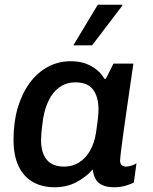

<svg xmlns="http://www.w3.org/2000/svg" viewBox="-20 -779 643 809"><path d="M210 10Q157 10 118 -12.5Q79 -35 58 -79.5Q37 -124 37 -190Q37 -265 55 -325.5Q73 -386 105.5 -430Q138 -474 182 -497.5Q226 -521 278 -521Q328 -521 364.5 -500.5Q401 -480 420 -447H426L458 -511H542Q536 -470 528.5 -418.5Q521 -367 513.5 -314.5Q506 -262 499.5 -216Q493 -170 489.5 -139.5Q486 -109 486 -102Q486 -89 493 -83Q500 -77 511 -77Q522 -77 535 -81.5Q548 -86 555 -91L544 -10Q531 -3 509 3.5Q487 10 461 10Q430 10 410.5 0.5Q391 -9 382 -26Q373 -43 371 -65Q340 -31 300 -10.5Q260 10 210 10ZM250 -77Q285 -77 312.5 -94Q340 -111 358.5 -142.5Q377 -174 384 -217Q391 -263 393 -283.5Q395 -304 395 -318Q395 -371 372 -401.5Q349 -432 299 -432Q260 -432 231.5 -412Q203 -392 186 -357.5Q169 -323 162 -281Q156 -238 154.5 -219.5Q153 -201 153 -188Q153 -135 177 -106Q201 -77 250 -77ZM289 -588 392 -759H495L496 -756L368 -588Z"/></svg>

Font: Chivo Medium Medium
Style: Italic
Weight: 500
Italic angle: -8.05°
Version: Version 2.002